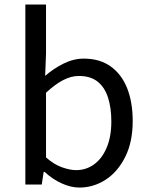

<svg xmlns="http://www.w3.org/2000/svg" viewBox="-20 -816 658 849"><path d="M330.9 13.4Q293.9 13.4 253.1 -5Q212.4 -23.4 176.9 -56.1H173.2L164.6 0H92.1V-796H183.5V-578.3L179.7 -480.5Q217.2 -513.2 261.3 -535Q305.4 -556.8 350.5 -556.8Q421 -556.8 469.1 -522.5Q517.3 -488.2 542.1 -426.3Q566.8 -364.3 566.8 -280.4Q566.8 -187.9 533.5 -121.7Q500.3 -55.6 446.7 -21.1Q393.1 13.4 330.9 13.4ZM316.3 -63.7Q361 -63.7 396.3 -89.4Q431.6 -115.2 451.9 -163.6Q472.3 -212 472.3 -278.8Q472.3 -339.2 457.7 -384.5Q443.1 -429.8 411.8 -454.9Q380.5 -480.1 328.4 -480.1Q294.3 -480.1 258.3 -461.3Q222.4 -442.4 183.5 -405.9V-119.9Q218.8 -88.7 254.2 -76.2Q289.6 -63.7 316.3 -63.7Z"/></svg>

Font: Noto Sans HK Thin
Style: Regular
Weight: 100
Designer: Ryoko NISHIZUKA 西塚涼子 (kana, bopomofo & ideographs); Paul D. Hunt (Latin, Greek & Cyrillic); Sandoll Communications 산돌커뮤니
Foundry: Adobe
Version: Version 2.004-H2;hotconv 1.0.118;makeotfexe 2.5.65603